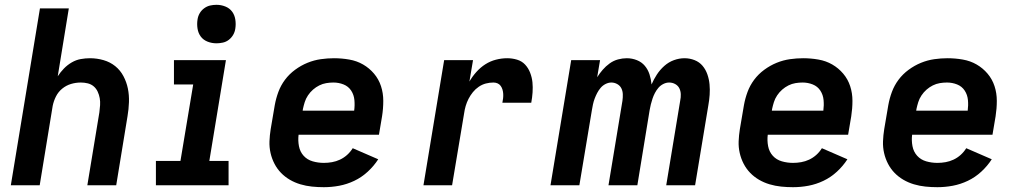

<svg xmlns="http://www.w3.org/2000/svg" viewBox="-20 -770 4240 798"><path d="M25 0 146 -735H266L220 -453Q231 -470 245.5 -485Q260 -500 278 -510.5Q296 -521 315.5 -524.5Q335 -528 354 -528Q383 -528 410.5 -520Q438 -512 459 -495Q480 -478 493 -453.5Q506 -429 511.5 -402Q517 -375 516 -345.5Q515 -316 510 -287L463 0H343L393 -303Q395 -318 396 -333Q397 -348 394.5 -362Q392 -376 386 -389Q380 -402 369.5 -411Q359 -420 345 -423.5Q331 -427 316 -427Q295 -427 275 -421Q255 -415 238.5 -401.5Q222 -388 212.5 -369Q203 -350 199 -330L145 0Z M628 0V-101H730L783 -419H703V-520H919L850 -101H930V0ZM880 -590Q860 -590 842.5 -597Q825 -604 814.5 -618Q804 -632 801 -651Q798 -670 801 -689Q803 -703 810 -715Q817 -727 828.5 -735.5Q840 -744 853 -747Q866 -750 880 -750Q899 -750 916.5 -743Q934 -736 944.5 -722Q955 -708 958 -689Q961 -670 958 -651Q956 -637 949 -625Q942 -613 931 -604.5Q920 -596 906.5 -593Q893 -590 880 -590Z M1326 8Q1301 8 1276.5 5.5Q1252 3 1228.5 -4Q1205 -11 1184.5 -23Q1164 -35 1148 -51.5Q1132 -68 1121 -89Q1110 -110 1104.5 -134Q1099 -158 1100 -183Q1101 -208 1105 -233L1122 -333Q1127 -361 1137 -388Q1147 -415 1164.5 -438.5Q1182 -462 1206.5 -480Q1231 -498 1258 -509Q1285 -520 1313 -524Q1341 -528 1368 -528Q1400 -528 1431.5 -522.5Q1463 -517 1489 -502Q1515 -487 1534.5 -464Q1554 -441 1563.5 -412Q1573 -383 1573 -351Q1573 -319 1568 -287L1555 -210H1221Q1218 -186 1222.5 -162.5Q1227 -139 1242 -122.5Q1257 -106 1279.5 -99.5Q1302 -93 1326 -93Q1343 -93 1360 -96Q1377 -99 1393 -106.5Q1409 -114 1422.5 -126Q1436 -138 1446 -154L1552 -108Q1534 -80 1508.5 -56.5Q1483 -33 1452.5 -18.5Q1422 -4 1390 2Q1358 8 1326 8ZM1452 -310Q1455 -332 1453 -354Q1451 -376 1439.5 -393.5Q1428 -411 1408 -419Q1388 -427 1366 -427Q1351 -427 1336 -424.5Q1321 -422 1307 -415Q1293 -408 1281 -397.5Q1269 -387 1260 -373.5Q1251 -360 1246.5 -345.5Q1242 -331 1239 -317L1238 -310Z M1740 0 1826 -520H1946L1931 -431Q1943 -452 1960 -471Q1977 -490 1997.5 -503Q2018 -516 2041.5 -522Q2065 -528 2088 -528Q2109 -528 2129 -522Q2149 -516 2162.5 -501.5Q2176 -487 2183.5 -467.5Q2191 -448 2193 -428Q2195 -408 2193.5 -386Q2192 -364 2188 -343H2068Q2070 -352 2071 -361.5Q2072 -371 2071.5 -380Q2071 -389 2068.5 -397.5Q2066 -406 2061 -413Q2056 -420 2048 -423.5Q2040 -427 2031 -427Q2015 -427 1999.5 -423Q1984 -419 1970 -409.5Q1956 -400 1945.5 -387Q1935 -374 1927.5 -359.5Q1920 -345 1915.5 -329.5Q1911 -314 1909 -299L1859 0Z M2268 0 2354 -520H2474L2462 -449Q2472 -465 2485 -480Q2498 -495 2514 -506.5Q2530 -518 2548.5 -523Q2567 -528 2585 -528Q2607 -528 2627 -520Q2647 -512 2660 -496.5Q2673 -481 2679.5 -461Q2686 -441 2688 -419Q2697 -440 2710 -460Q2723 -480 2741 -496Q2759 -512 2781 -520Q2803 -528 2825 -528Q2847 -528 2867 -520Q2887 -512 2900 -496.5Q2913 -481 2920 -461Q2927 -441 2929 -419.5Q2931 -398 2929.5 -376Q2928 -354 2924 -332L2869 0H2749L2807 -351Q2810 -365 2809.5 -378.5Q2809 -392 2803.5 -403Q2798 -414 2786.5 -420.5Q2775 -427 2761 -427Q2749 -427 2737 -421Q2725 -415 2716.5 -405Q2708 -395 2702 -383.5Q2696 -372 2692 -360Q2688 -348 2685 -336Q2682 -324 2680 -312L2629 0H2509L2567 -351Q2569 -365 2568.5 -378.5Q2568 -392 2562.5 -403Q2557 -414 2545.5 -420.5Q2534 -427 2521 -427Q2509 -427 2497 -421Q2485 -415 2476.5 -405Q2468 -395 2462 -383.5Q2456 -372 2451.5 -360Q2447 -348 2444.5 -336Q2442 -324 2440 -312L2388 0Z M3276 8Q3251 8 3226.5 5.5Q3202 3 3178.5 -4Q3155 -11 3134.5 -23Q3114 -35 3098 -51.5Q3082 -68 3071 -89Q3060 -110 3054.5 -134Q3049 -158 3050 -183Q3051 -208 3055 -233L3072 -333Q3077 -361 3087 -388Q3097 -415 3114.5 -438.5Q3132 -462 3156.5 -480Q3181 -498 3208 -509Q3235 -520 3263 -524Q3291 -528 3318 -528Q3350 -528 3381.5 -522.5Q3413 -517 3439 -502Q3465 -487 3484.5 -464Q3504 -441 3513.5 -412Q3523 -383 3523 -351Q3523 -319 3518 -287L3505 -210H3171Q3168 -186 3172.5 -162.5Q3177 -139 3192 -122.5Q3207 -106 3229.5 -99.5Q3252 -93 3276 -93Q3293 -93 3310 -96Q3327 -99 3343 -106.5Q3359 -114 3372.5 -126Q3386 -138 3396 -154L3502 -108Q3484 -80 3458.5 -56.5Q3433 -33 3402.5 -18.5Q3372 -4 3340 2Q3308 8 3276 8ZM3402 -310Q3405 -332 3403 -354Q3401 -376 3389.5 -393.5Q3378 -411 3358 -419Q3338 -427 3316 -427Q3301 -427 3286 -424.5Q3271 -422 3257 -415Q3243 -408 3231 -397.5Q3219 -387 3210 -373.5Q3201 -360 3196.5 -345.5Q3192 -331 3189 -317L3188 -310Z M3876 8Q3851 8 3826.5 5.5Q3802 3 3778.5 -4Q3755 -11 3734.5 -23Q3714 -35 3698 -51.5Q3682 -68 3671 -89Q3660 -110 3654.5 -134Q3649 -158 3650 -183Q3651 -208 3655 -233L3672 -333Q3677 -361 3687 -388Q3697 -415 3714.5 -438.5Q3732 -462 3756.5 -480Q3781 -498 3808 -509Q3835 -520 3863 -524Q3891 -528 3918 -528Q3950 -528 3981.5 -522.5Q4013 -517 4039 -502Q4065 -487 4084.5 -464Q4104 -441 4113.5 -412Q4123 -383 4123 -351Q4123 -319 4118 -287L4105 -210H3771Q3768 -186 3772.5 -162.5Q3777 -139 3792 -122.5Q3807 -106 3829.5 -99.5Q3852 -93 3876 -93Q3893 -93 3910 -96Q3927 -99 3943 -106.5Q3959 -114 3972.5 -126Q3986 -138 3996 -154L4102 -108Q4084 -80 4058.5 -56.5Q4033 -33 4002.5 -18.5Q3972 -4 3940 2Q3908 8 3876 8ZM4002 -310Q4005 -332 4003 -354Q4001 -376 3989.5 -393.5Q3978 -411 3958 -419Q3938 -427 3916 -427Q3901 -427 3886 -424.5Q3871 -422 3857 -415Q3843 -408 3831 -397.5Q3819 -387 3810 -373.5Q3801 -360 3796.5 -345.5Q3792 -331 3789 -317L3788 -310Z"/></svg>

Font: Zed Sans Extended
Style: Bold Italic
Weight: 700
Width: 7
Italic angle: -9°
Designer: Belleve Invis
Foundry: Belleve Invis
Version: Version 1.0.0; ttfautohint (v1.8.4)